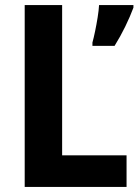

<svg xmlns="http://www.w3.org/2000/svg" viewBox="-20 -734 544 754"><path d="M77 0V-714H224V-124H477V0ZM504 -704Q491 -669 472 -630Q453 -591 430 -554H343V-567Q348 -585 353.5 -611.5Q359 -638 363.5 -666Q368 -694 369 -714H504Z"/></svg>

Font: Noto Sans Khmer UI SemiCondensed
Style: Bold
Weight: 700
Width: 4
Designer: Danh Hong and the Monotype Design Team
Foundry: Monotype Imaging Inc.
Version: Version 2.002; ttfautohint (v1.8.4.7-5d5b)